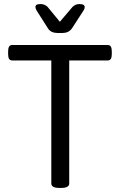

<svg xmlns="http://www.w3.org/2000/svg" viewBox="-20 -921 589 943"><path d="M509 -700Q529 -700 529 -670V-654Q529 -624 509 -624H320V-20Q320 2 280 2H272Q232 2 232 -20V-624H40Q20 -624 20 -654V-670Q20 -700 40 -700ZM372 -901Q396 -901 396 -886Q396 -878 390 -869L333 -781Q325 -770 313.5 -764.5Q302 -759 287 -759H262Q247 -759 235 -764.5Q223 -770 216 -781L160 -869Q154 -879 154 -887Q154 -901 177 -901H179Q189 -901 197 -898Q205 -895 213 -888L274 -814L337 -888Q345 -895 352.5 -898Q360 -901 370 -901Z"/></svg>

Font: Asap VF Beta
Style: Regular
Weight: 400
Designer: Pablo Cosgaya
Foundry: Pablo Cosgaya
Version: Version 1.007